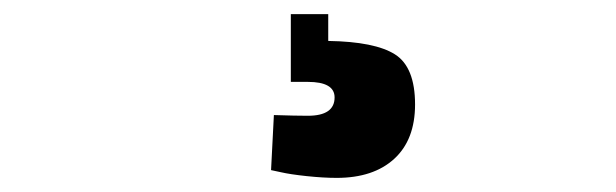

<svg xmlns="http://www.w3.org/2000/svg" viewBox="-20 -21 873 272"><path d="M568 127Q568 177 538.5 204Q509 231 457 231Q438 231 414.5 228.5Q391 226 378 223L364 220L368 142Q399 143 416 143Q454 143 454 117Q454 95 416 95H392V-1H445V37Q511 38 539.5 56Q568 74 568 127Z"/></svg>

Font: TypoPRO Titillium Maps
Style: 999 wt
Weight: 900
Designer: Campivisivi
Foundry: Accademia di Belle Arti di Urbino and students of MA course of Visual design
Version: Version 001.001